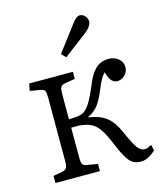

<svg xmlns="http://www.w3.org/2000/svg" viewBox="-114 -850 803 942"><g transform="rotate(-15 287.0 -378.5)"><path d="M486 7Q460 7 443 -4Q426 -15 409.5 -44.5Q393 -74 371 -128Q347 -185 322 -210Q297 -235 250 -241Q237 -243 223 -242.5Q209 -242 197 -242V-89Q197 -66 202 -57Q207 -48 222 -46L278 -36V0H52V-36L100 -45Q115 -48 120.5 -57.5Q126 -67 126 -93V-415Q126 -440 121.5 -448.5Q117 -457 101 -460L47 -469L54 -505H276V-469L222 -460Q207 -457 202 -447.5Q197 -438 197 -414V-285Q240 -285 261 -292Q284 -300 303 -329Q322 -358 349 -422Q368 -471 394.5 -496Q421 -521 460 -521Q490 -521 510.5 -504Q531 -487 531 -460Q531 -438 514 -421Q497 -404 476 -404Q460 -404 447.5 -416.5Q435 -429 426 -462Q415 -451 406.5 -437Q398 -423 381 -382Q362 -336 343 -311.5Q324 -287 292 -272V-269Q345 -262 378.5 -237.5Q412 -213 437 -157Q464 -95 480.5 -71Q497 -47 519 -47Q528 -47 535.5 -50Q543 -53 554 -59L561 -29Q543 -13 524.5 -3Q506 7 486 7ZM263 -582 242 -604 344 -739Q364 -764 379 -764Q395 -764 406 -751Q417 -738 417 -724Q417 -700 383 -673Z"/></g></svg>

Font: Literata 12pt Light
Style: Regular
Weight: 300
Designer: Latin by Veronika Burian and Jose Scaglione. Greek by Irene Vlachou. Cyrillic by Vera Evstafieva.
Foundry: TypeTogether
Version: Version 3.002